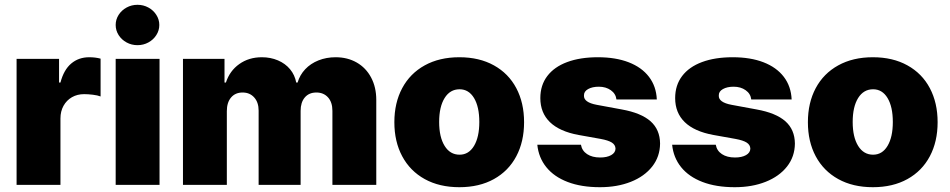

<svg xmlns="http://www.w3.org/2000/svg" viewBox="-20 -778 3996 808"><path d="M49.8 -530.3H228.5V-430.7H234.4Q248.5 -484.4 279.8 -510.7Q311 -537.1 355.5 -537.1Q381.3 -537.1 403.3 -531.2V-372.1Q390.6 -377 370.6 -379.4Q350.6 -381.8 334 -381.8Q305.2 -381.8 282.7 -368.9Q260.3 -356 247.3 -332.8Q234.4 -309.6 234.4 -279.3V0H49.8Z M466.8 -530.3H651.4V0H466.8ZM466.8 -672.9Q466.8 -695.8 479.2 -715.3Q491.7 -734.9 512.7 -746.3Q533.7 -757.8 558.6 -757.8Q583.5 -757.8 604.5 -746.3Q625.5 -734.9 637.9 -715.3Q650.4 -695.8 650.4 -672.9Q650.4 -649.9 637.9 -630.4Q625.5 -610.8 604.5 -599.4Q583.5 -587.9 558.6 -587.9Q533.7 -587.9 512.7 -599.4Q491.7 -610.8 479.2 -630.4Q466.8 -649.9 466.8 -672.9Z M750 -530.3H924.8V-430.7H930.7Q946.8 -480 987.1 -508.5Q1027.3 -537.1 1082 -537.1Q1118.7 -537.1 1149.7 -523.9Q1180.7 -510.7 1200.7 -486.6Q1220.7 -462.4 1226.6 -430.7H1232.4Q1241.7 -462.4 1264.4 -486.6Q1287.1 -510.7 1320.3 -523.9Q1353.5 -537.1 1392.6 -537.1Q1442.4 -537.1 1481.2 -514.9Q1520 -492.7 1541.7 -451.9Q1563.5 -411.1 1563.5 -357.4V0H1378.9V-311.5Q1378.9 -347.7 1360.4 -368.2Q1341.8 -388.7 1311.5 -388.7Q1280.3 -388.7 1262.7 -367.9Q1245.1 -347.2 1245.1 -311.5V0H1068.4V-312.5Q1068.4 -347.2 1049.8 -367.9Q1031.2 -388.7 1001 -388.7Q970.2 -388.7 952.4 -367.7Q934.6 -346.7 934.6 -310.5V0H750Z M1639.6 -263.7Q1639.6 -345.2 1672.6 -407Q1705.6 -468.8 1767.3 -502.9Q1829.1 -537.1 1913.1 -537.1Q1997.1 -537.1 2058.6 -502.9Q2120.1 -468.8 2152.8 -407Q2185.5 -345.2 2185.5 -263.7Q2185.5 -182.1 2152.8 -120.4Q2120.1 -58.6 2058.6 -24.4Q1997.1 9.8 1913.1 9.8Q1829.1 9.8 1767.3 -24.4Q1705.6 -58.6 1672.6 -120.4Q1639.6 -182.1 1639.6 -263.7ZM1997.1 -264.6Q1997.1 -328.6 1974.9 -365.5Q1952.6 -402.3 1914.1 -402.3Q1874 -402.3 1851.1 -365.5Q1828.1 -328.6 1828.1 -264.6Q1828.1 -201.2 1851.1 -164.1Q1874 -127 1914.1 -127Q1952.6 -127 1974.9 -164.1Q1997.1 -201.2 1997.1 -264.6Z M2500 -413.1Q2472.7 -413.1 2454.8 -403.1Q2437 -393.1 2437.5 -376Q2436 -347.2 2491.2 -336.9L2596.7 -317.4Q2678.2 -302.7 2717.8 -267.6Q2757.3 -232.4 2757.8 -173.8Q2757.3 -118.7 2724.6 -77.1Q2691.9 -35.6 2634.8 -12.9Q2577.6 9.8 2504.9 9.8Q2426.3 9.8 2368.9 -12.2Q2311.5 -34.2 2279.1 -74.5Q2246.6 -114.7 2241.2 -168.9H2424.8Q2429.2 -143.6 2450.7 -129.4Q2472.2 -115.2 2505.9 -115.2Q2534.2 -115.2 2552 -125.2Q2569.8 -135.3 2570.3 -152.3Q2569.8 -168.5 2554.9 -178Q2540 -187.5 2507.8 -193.4L2415 -210Q2335 -224.6 2294.4 -263.9Q2253.9 -303.2 2253.9 -365.2Q2253.9 -419.4 2283.2 -458Q2312.5 -496.6 2366.9 -516.8Q2421.4 -537.1 2496.1 -537.1Q2570.8 -537.1 2625.7 -515.9Q2680.7 -494.6 2711.2 -454.6Q2741.7 -414.6 2744.1 -359.4H2574.2Q2571.3 -383.8 2550.5 -398.4Q2529.8 -413.1 2500 -413.1Z M3067.4 -413.1Q3040 -413.1 3022.2 -403.1Q3004.4 -393.1 3004.9 -376Q3003.4 -347.2 3058.6 -336.9L3164.1 -317.4Q3245.6 -302.7 3285.2 -267.6Q3324.7 -232.4 3325.2 -173.8Q3324.7 -118.7 3292 -77.1Q3259.3 -35.6 3202.1 -12.9Q3145 9.8 3072.3 9.8Q2993.7 9.8 2936.3 -12.2Q2878.9 -34.2 2846.4 -74.5Q2814 -114.7 2808.6 -168.9H2992.2Q2996.6 -143.6 3018.1 -129.4Q3039.6 -115.2 3073.2 -115.2Q3101.6 -115.2 3119.4 -125.2Q3137.2 -135.3 3137.7 -152.3Q3137.2 -168.5 3122.3 -178Q3107.4 -187.5 3075.2 -193.4L2982.4 -210Q2902.3 -224.6 2861.8 -263.9Q2821.3 -303.2 2821.3 -365.2Q2821.3 -419.4 2850.6 -458Q2879.9 -496.6 2934.3 -516.8Q2988.8 -537.1 3063.5 -537.1Q3138.2 -537.1 3193.1 -515.9Q3248 -494.6 3278.6 -454.6Q3309.1 -414.6 3311.5 -359.4H3141.6Q3138.7 -383.8 3117.9 -398.4Q3097.2 -413.1 3067.4 -413.1Z M3379.9 -263.7Q3379.9 -345.2 3412.8 -407Q3445.8 -468.8 3507.6 -502.9Q3569.3 -537.1 3653.3 -537.1Q3737.3 -537.1 3798.8 -502.9Q3860.4 -468.8 3893.1 -407Q3925.8 -345.2 3925.8 -263.7Q3925.8 -182.1 3893.1 -120.4Q3860.4 -58.6 3798.8 -24.4Q3737.3 9.8 3653.3 9.8Q3569.3 9.8 3507.6 -24.4Q3445.8 -58.6 3412.8 -120.4Q3379.9 -182.1 3379.9 -263.7ZM3737.3 -264.6Q3737.3 -328.6 3715.1 -365.5Q3692.9 -402.3 3654.3 -402.3Q3614.3 -402.3 3591.3 -365.5Q3568.4 -328.6 3568.4 -264.6Q3568.4 -201.2 3591.3 -164.1Q3614.3 -127 3654.3 -127Q3692.9 -127 3715.1 -164.1Q3737.3 -201.2 3737.3 -264.6Z"/></svg>

Font: Pretendard GOV Black
Style: Regular
Weight: 900
Designer: Base glyphs from Inter by Rasmus Andersson; Hangeul glyphs from Noto Sans CJK(Source Han Sans) by Jang Soo-young and Kan
Foundry: Kil Hyung-jin
Version: Version 1.309